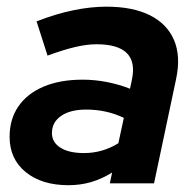

<svg xmlns="http://www.w3.org/2000/svg" viewBox="-20 -550 585 576"><path d="M185.6 5.6Q105 5.6 56.9 -33.9Q8.8 -73.3 8.8 -139.4Q8.8 -192.7 35.3 -231Q61.7 -269.3 110.9 -290.2Q160.1 -311 227.9 -311Q264.7 -311 301.2 -303.8Q337.7 -296.6 370 -283.8L375.8 -311.3Q387 -364.3 360.3 -390.8Q333.7 -417.2 269.7 -417.2Q241.3 -417.2 206.5 -409.2Q171.7 -401.1 122.6 -383.2L89.7 -485.9Q148.1 -508.6 200.3 -519.3Q252.4 -530 298.9 -530Q378.3 -530 429.8 -504.2Q481.3 -478.3 502.1 -429.8Q522.8 -381.3 508.4 -313.4L442.1 0H309.5L316.4 -32.4Q284.5 -12.7 252.7 -3.6Q220.8 5.6 185.6 5.6ZM231.8 -90.8Q260 -90.8 285.9 -98.3Q311.7 -105.8 335.1 -120.3L351.5 -196.4Q299.6 -221.3 238.3 -221.3Q191 -221.3 163.4 -202.3Q135.8 -183.3 135.8 -150.7Q135.8 -123 161.4 -106.9Q186.9 -90.8 231.8 -90.8Z"/></svg>

Font: Red Hat Display VF
Style: Italic
Weight: 300
Italic angle: -12°
Designer: Pentagram, MCKL
Foundry: Pentagram, MCKL
Version: Version 1.023